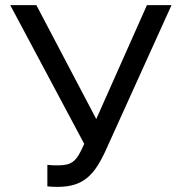

<svg xmlns="http://www.w3.org/2000/svg" viewBox="-20 -720 710 750"><path d="M205 10Q242 10 270 1.5Q298 -7 320 -25Q342 -43 360 -71Q378 -99 395 -137L650 -700H554L356 -255L122 -700H20L309 -158Q298 -133 288.5 -116.5Q279 -100 267.5 -90.5Q256 -81 241 -77.5Q226 -74 205 -74Q194 -74 183.5 -74.5Q173 -75 165 -76V8Q173 9 183.5 9.5Q194 10 205 10Z"/></svg>

Font: Golos Text VF
Style: Regular
Weight: 400
Designer: A.Korolkova, Vitaly Kuzmin
Foundry: ParaType Ltd
Version: Version 2.005